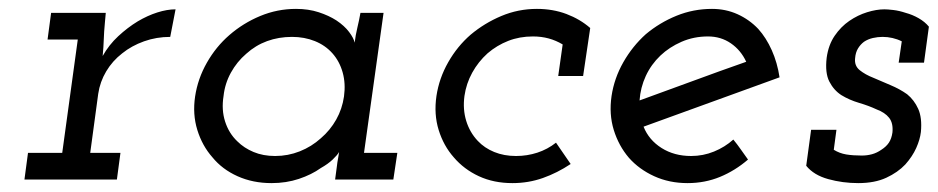

<svg xmlns="http://www.w3.org/2000/svg" viewBox="-20 -404 2110 432"><path d="M43 -60 35 0H243L251 -60H183L201 -193Q205 -220 219 -243.5Q233 -267 255 -284Q276 -301 304 -311Q332 -321 363 -321L375 -383Q356 -383 334 -376Q312 -369 290 -356Q267 -342 246 -322.5Q225 -303 211 -278Q213 -299 213.5 -315.5Q214 -332 216 -353L218 -375H95L87 -315H155L120 -60Z M419 -187Q413 -147 424 -111.5Q435 -76 458 -50Q480 -23 514.5 -7.5Q549 8 591 8Q624 8 652.5 -1.5Q681 -11 702 -26Q718 -35 728.5 -45Q739 -55 743 -62Q742 -54 740.5 -46.5Q739 -39 738 -30L734 0H865L874 -60H799L843 -375H791Q788 -358 784 -341.5Q780 -325 778 -308Q776 -318 765.5 -332Q755 -346 737 -358Q720 -369 697 -376.5Q674 -384 646 -384Q604 -384 565.5 -368Q527 -352 496 -325Q466 -299 445.5 -263Q425 -227 419 -187ZM483 -188Q486 -216 499.5 -240.5Q513 -265 534 -283Q555 -302 581 -311.5Q607 -321 637 -321Q665 -321 688.5 -311.5Q712 -302 728 -284Q744 -266 751 -241Q758 -216 754 -187Q750 -159 736.5 -135Q723 -111 702 -93Q681 -74 654.5 -63.5Q628 -53 599 -53Q572 -53 550.5 -62Q529 -71 514 -86Q495 -104 486.5 -130.5Q478 -157 483 -188Z M1264 -35 1231 -83Q1212 -68 1189 -60.5Q1166 -53 1141 -53Q1114 -53 1092 -62Q1070 -71 1055 -87Q1037 -106 1029 -132Q1021 -158 1025 -188Q1029 -216 1042.5 -240.5Q1056 -265 1077 -284Q1098 -302 1123.5 -312Q1149 -322 1179 -322Q1198 -322 1214.5 -317.5Q1231 -313 1246 -304L1236 -233H1292L1308 -341Q1285 -361 1254.5 -372.5Q1224 -384 1188 -384Q1146 -384 1108 -368Q1070 -352 1039 -326Q1009 -300 988.5 -264Q968 -228 962 -188Q956 -147 967 -111.5Q978 -76 1001 -50Q1024 -23 1057.5 -7.5Q1091 8 1133 8Q1169 8 1201.5 -3.5Q1234 -15 1264 -35Z M1573 -322Q1602 -322 1624.5 -306.5Q1647 -291 1659 -265Q1599 -244 1539.5 -222Q1480 -200 1419 -178Q1421 -207 1433 -233Q1445 -259 1466 -279Q1486 -298 1513.5 -310Q1541 -322 1573 -322ZM1734 -230Q1729 -263 1716.5 -291Q1704 -319 1686 -339Q1666 -360 1639.5 -372Q1613 -384 1582 -384Q1540 -384 1502 -368.5Q1464 -353 1433 -327Q1403 -300 1382.5 -264Q1362 -228 1356 -188Q1350 -147 1361 -111.5Q1372 -76 1395 -49Q1418 -23 1452 -7.5Q1486 8 1527 8Q1566 8 1600 -6Q1634 -20 1663 -45Q1655 -56 1647 -67.5Q1639 -79 1630 -90Q1611 -73 1586.5 -63Q1562 -53 1535 -53Q1497 -53 1468.5 -71Q1440 -89 1428 -119Q1505 -147 1581 -174.5Q1657 -202 1734 -230Z M1794 -31Q1811 -10 1843.5 -1Q1876 8 1911 8Q1948 8 1974 -4Q2000 -16 2017 -34Q2033 -52 2041.5 -71Q2050 -90 2052 -107Q2055 -139 2046 -159Q2037 -179 2021 -192Q2004 -204 1983.5 -212.5Q1963 -221 1945 -229Q1927 -236 1914.5 -246Q1902 -256 1904 -273Q1905 -286 1910.5 -295Q1916 -304 1924 -310Q1933 -316 1944 -318.5Q1955 -321 1966 -321Q1977 -321 1988 -318.5Q1999 -316 2009 -311L2002 -263H2059L2070 -344Q2061 -355 2047 -363Q2033 -371 2018 -375Q2003 -380 1990 -381.5Q1977 -383 1970 -383Q1952 -383 1931 -376.5Q1910 -370 1891 -357Q1872 -344 1858 -323.5Q1844 -303 1840 -274Q1836 -240 1846 -220.5Q1856 -201 1873 -190Q1891 -179 1913 -172.5Q1935 -166 1952 -158Q1971 -151 1980.5 -139Q1990 -127 1988 -106Q1986 -92 1980 -83Q1974 -74 1963 -67Q1953 -60 1942 -57Q1931 -54 1919 -54Q1899 -54 1884 -56.5Q1869 -59 1856 -67L1862 -112H1805Z"/></svg>

Font: Josefin Slab Thin SemiBold
Style: Italic
Weight: 600
Italic angle: -12°
Version: Version 2.000